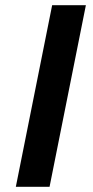

<svg xmlns="http://www.w3.org/2000/svg" viewBox="-20 -720 359 740"><path d="M41 0 181 -700H311L171 0Z"/></svg>

Font: MOST Montserrat SemiBold
Style: Italic
Weight: 600
Italic angle: -11.3°
Designer: Julieta Ulanovsky
Foundry: Julieta Ulanovsky
Version: Version 8.000;March 11, 2024;FontCreator 15.0.0.2926 64-bit